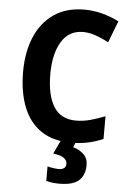

<svg xmlns="http://www.w3.org/2000/svg" viewBox="-63 -769 706 1054"><g transform="rotate(5 290.5 -242.0)"><path d="M362 -601Q284 -601 243.5 -533.5Q203 -466 203 -355Q203 -239 242.5 -176Q282 -113 365 -113Q404 -113 443 -123.5Q482 -134 525 -151V-26Q484 -8 442 1Q400 10 349 10Q249 10 183.5 -34.5Q118 -79 85.5 -161Q53 -243 53 -356Q53 -463 88 -546.5Q123 -630 191.5 -677Q260 -724 359 -724Q408 -724 456.5 -711.5Q505 -699 550 -676L504 -557Q469 -575 433.5 -588Q398 -601 362 -601ZM445 125Q445 180 412.5 210Q380 240 304 240Q282 240 264.5 237.5Q247 235 232 231V151Q246 155 263.5 157.5Q281 160 295 160Q312 160 323 152.5Q334 145 334 128Q334 109 316 96Q298 83 257 78L294 0H377L363 34Q397 43 421 65.5Q445 88 445 125Z"/></g></svg>

Font: Noto Sans Ethiopic SemiCondensed
Style: Bold
Weight: 700
Width: 4
Designer: Monotype Design Team
Foundry: Monotype Imaging Inc.
Version: Version 2.102; ttfautohint (v1.8.4.7-5d5b)